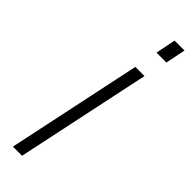

<svg xmlns="http://www.w3.org/2000/svg" viewBox="-244 -707 712 712"><g transform="rotate(45 112.5 -351.0)"><path d="M157 -623H209L225 -702H173ZM27 0H75L187 -530H139Z"/></g></svg>

Font: Geist ExtraLight
Style: Italic
Weight: 200
Italic angle: -12°
Designer: Basement.studio, Andrés Briganti, Mateo Zaragoza
Foundry: Basement.studio, Vercel, Andrés Briganti, Guido Ferreyra, Mateo Zaragoza
Version: Version 1.500